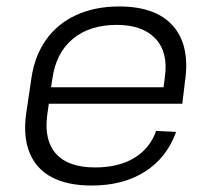

<svg xmlns="http://www.w3.org/2000/svg" viewBox="-20 -567 656 594"><path d="M264 7Q189 7 140.5 -18.5Q92 -44 71.5 -94.5Q51 -145 61 -216L77 -324Q87 -394 122.5 -444Q158 -494 216 -520.5Q274 -547 349 -547Q463 -547 516 -486Q569 -425 552 -313L544 -246H131L126 -210Q116 -132 154 -90.5Q192 -49 274 -49Q347 -49 395.5 -78.5Q444 -108 463 -162L525 -159Q496 -79 428.5 -36Q361 7 264 7ZM138 -297H486L490 -328Q501 -405 461 -447.5Q421 -490 341 -490Q257 -490 205 -446.5Q153 -403 142 -323Z"/></svg>

Font: Pathway Extreme 8pt Thin 12pt ExtraLight
Style: Italic
Weight: 250
Italic angle: -8°
Version: Version 1.001;gftools[0.9.26]